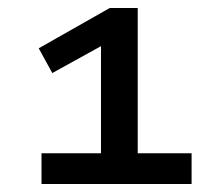

<svg xmlns="http://www.w3.org/2000/svg" viewBox="-20 -725 550 481"><path d="M84 -264V-341H233V-630L274 -632L111 -542L77 -604L255 -705H325V-341H460V-264Z"/></svg>

Font: Nunito Sans 10pt Expanded SemiBold
Style: Regular
Weight: 600
Width: 7
Designer: Vernon Adams
Foundry: Vernon Adams
Version: Version 3.101;gftools[0.9.27]